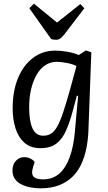

<svg xmlns="http://www.w3.org/2000/svg" viewBox="-20 -797 591 1047"><path d="M406 -274 399 -275 376 -189Q360 -130 340 -84.5Q320 -39 287.5 -14Q255 11 200 11Q147 11 113.5 -18.5Q80 -48 64.5 -97.5Q49 -147 49 -206Q49 -300 78 -370.5Q107 -441 159.5 -481Q212 -521 282 -521Q312 -521 346.5 -515Q381 -509 410 -497L448 -522L478 -512L462 -81Q460 -34 451 11.5Q442 57 424 96.5Q406 136 376 166Q346 196 302.5 213Q259 230 200 230Q174 230 147 225Q120 220 97.5 209Q75 198 61.5 179Q48 160 48 133Q48 99 67 79.5Q86 60 112 60Q123 60 133.5 63Q144 66 153.5 72Q163 78 169 86L160 115Q154 134 155.5 149Q157 164 171 172.5Q185 181 216 181Q268 181 303.5 149.5Q339 118 360 60.5Q381 3 388 -76ZM216 -57Q240 -57 258 -68Q276 -79 292 -107Q308 -135 325 -186Q342 -237 364 -316L397 -437Q378 -447 345.5 -453.5Q313 -460 290 -460Q255 -460 227 -441.5Q199 -423 179.5 -389Q160 -355 149.5 -310Q139 -265 139 -211Q139 -138 157 -97.5Q175 -57 216 -57ZM140 -752 165 -777 291 -674 418 -775 440 -752 332 -611Q319 -594 308.5 -587Q298 -580 287 -580Q278 -580 272 -581Q266 -582 259 -584Z"/></svg>

Font: Literata
Style: Italic
Weight: 400
Italic angle: -2°
Designer: Latin by Veronika Burian and Jose Scaglione. Greek by Irene Vlachou. Cyrillic by Vera Evstafieva
Foundry: TypeTogether
Version: Version 3.103;gftools[0.9.29]